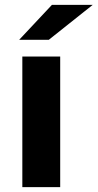

<svg xmlns="http://www.w3.org/2000/svg" viewBox="-20 -771 402 791"><path d="M59 -607H181L362 -751H194ZM72 0H228V-538H72Z"/></svg>

Font: AWKNG-Font
Style: Bold
Weight: 700
Designer: Awakening Church
Foundry: Awakening Church
Version: Version 1.700;PS 001.700;hotconv 1.0.88;makeotf.lib2.5.64775